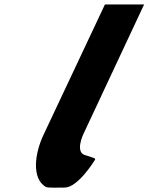

<svg xmlns="http://www.w3.org/2000/svg" viewBox="-20 -845 669 865"><path d="M452.8 -825 177.2 -240C136.1 -154.6 121.5 -41.6 186 -3C194.9 2.3 239.6 0 271.7 0C329.6 -0.3 401.3 -115 401.3 -115C413.2 -134 417 -128 367.4 -145C314.7 -154.7 355.2 -240 355.2 -240L629.3 -825Z"/></svg>

Font: Hussar
Style: BdSuprExtOblFive
Weight: 700
Foundry: Cannot Into Space Fonts
Version: Version 2.00